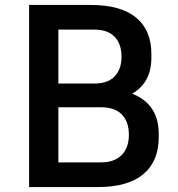

<svg xmlns="http://www.w3.org/2000/svg" viewBox="-20 -755 724 779"><path d="M377.9 3.9H98.1V-734.9H348.1Q469.7 -734.9 532 -683.8Q594.2 -632.8 594.2 -536.1V-522Q594.2 -419.4 516.1 -375Q624 -332.5 624 -211.9V-198.2Q624 -100.6 561.5 -48.3Q499 3.9 377.9 3.9ZM362.8 -634.8H216.8V-416H362.8Q417.5 -416 445.3 -445.3Q473.1 -474.6 473.1 -524.9Q473.1 -576.2 445.3 -605.5Q417.5 -634.8 362.8 -634.8ZM390.1 -319.8H216.8V-96.2H390.1Q444.3 -96.2 473.6 -126Q502.9 -155.8 502.9 -208Q502.9 -261.7 474.1 -290.8Q445.3 -319.8 390.1 -319.8Z"/></svg>

Font: Sora Medium
Style: Regular
Weight: 500
Designer: Jonathan Barnbrook, Julián Moncada
Foundry: Barnbrook Fonts
Version: Version 2.000